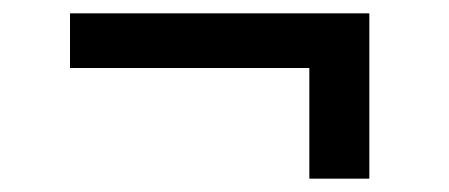

<svg xmlns="http://www.w3.org/2000/svg" viewBox="-20 -428 674 288"><path d="M85 -408H534V-160H444V-326H85Z"/></svg>

Font: Syne Medium
Style: Regular
Weight: 500
Designer: Lucas Descroix
Foundry: Bonjour Monde
Version: Version 2.200; ttfautohint (v1.8.4)